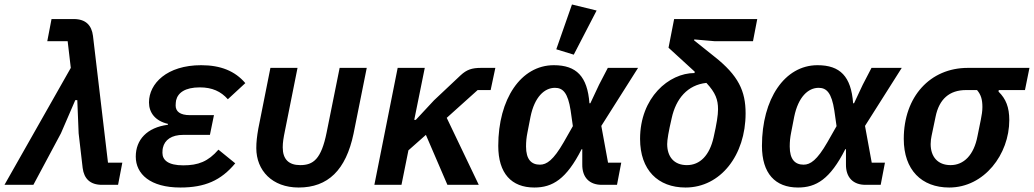

<svg xmlns="http://www.w3.org/2000/svg" viewBox="-62 -825 4615 857"><path d="M254 -522 -42 0H87L210 -230L274 -378H283L289 -230L307 -75C313 -28 340 0 393 0H465L484 -99H420L353 -665C347 -712 321 -740 267 -740H168L149 -641H240Z M913 -157C867 -104 823 -87 756 -87C689 -87 663 -110 663 -143C663 -154 664 -160 665 -165C673 -201 704 -223 756 -223H875L893 -311H786C741 -311 722 -328 722 -354C722 -363 723 -370 724 -377C732 -411 764 -435 830 -435C885 -435 924 -417 955 -382L1033 -454C987 -508 923 -534 836 -534C683 -534 603 -452 603 -368C603 -322 631 -285 688 -272L687 -268C594 -256 544 -201 544 -126C544 -48 609 12 743 12C852 12 924 -19 988 -96Z M1266 -522H1145L1091 -251C1085 -217 1082 -191 1082 -164C1082 -64 1153 12 1271 12C1402 12 1482 -66 1516 -228L1575 -522H1454L1396 -234C1372 -114 1336 -88 1278 -88C1227 -88 1200 -114 1200 -167C1200 -189 1203 -208 1210 -242Z M1935 0H2075L1932 -299L2070 -423H2128L2149 -522H2085C2044 -522 2021 -514 1994 -489L1875 -377L1794 -290H1787L1834 -522H1713L1609 0H1730L1761 -154L1839 -223Z M2601 -778 2491 -805 2421 -605 2499 -581ZM2711 -99H2652L2622 -263L2786 -522H2651L2612 -447L2573 -364H2569C2560 -484 2511 -534 2410 -534C2263 -534 2162 -383 2162 -174C2162 -51 2221 12 2323 12C2404 12 2466 -25 2534 -159H2537V-92C2536 -32 2570 0 2624 0H2692ZM2348 -90C2310 -90 2286 -113 2286 -171C2286 -193 2288 -212 2292 -232L2306 -304C2324 -392 2368 -433 2415 -433C2451 -433 2473 -410 2485 -332L2495 -262L2454 -190C2408 -110 2378 -90 2348 -90Z M3299 -641 3318 -740H2947L2922 -612L3039 -505L3038 -499C2924 -499 2795 -390 2795 -205C2795 -66 2875 12 2998 12C3154 12 3266 -132 3266 -319C3266 -419 3234 -488 3126 -573L3036 -645L3037 -649L3129 -641ZM3143 -337C3143 -311 3137 -273 3123 -211C3105 -132 3063 -88 3004 -88C2946 -88 2916 -126 2916 -182C2916 -201 2922 -237 2936 -297C2955 -385 3007 -446 3091 -455C3132 -411 3143 -380 3143 -337Z M3888 -99H3829L3799 -263L3963 -522H3828L3789 -447L3750 -364H3746C3737 -484 3688 -534 3587 -534C3440 -534 3339 -383 3339 -174C3339 -51 3398 12 3500 12C3581 12 3643 -25 3711 -159H3714V-92C3713 -32 3747 0 3801 0H3869ZM3525 -90C3487 -90 3463 -113 3463 -171C3463 -193 3465 -212 3469 -232L3483 -304C3501 -392 3545 -433 3592 -433C3628 -433 3650 -410 3662 -332L3672 -262L3631 -190C3585 -110 3555 -90 3525 -90Z M4513 -423 4533 -522H4258C4090 -522 3972 -394 3972 -205C3972 -66 4052 12 4175 12C4331 12 4443 -136 4443 -289C4443 -346 4428 -384 4395 -416L4396 -423ZM4299 -423C4317 -402 4323 -380 4323 -347C4323 -329 4320 -311 4316 -291L4301 -217C4285 -133 4240 -88 4181 -88C4123 -88 4092 -126 4092 -182C4092 -196 4094 -208 4096 -218L4114 -304C4130 -383 4176 -423 4250 -423Z"/></svg>

Font: Braiins Sans SemiBold
Style: Italic
Weight: 600
Italic angle: -11.31°
Designer: Mike Abbink, Paul van der Laan, Pieter van Rosmalen, Jiri Chlebus, Lubos Buracinsky
Foundry: Bold Monday, Sudetype
Version: Version 1.000;hotconv 1.0.109;makeotfexe 2.5.65596